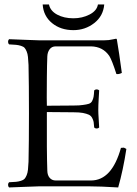

<svg xmlns="http://www.w3.org/2000/svg" viewBox="-20 -823 607 848"><path d="M440.4 -803.2Q436 -752 396 -720.9Q356 -689.9 304.2 -689.9Q248 -689.9 210 -720.9Q171.9 -752 168.5 -803.2H196.3Q202.1 -774.9 232.4 -758.5Q262.7 -742.2 304.2 -742.2Q343.3 -742.2 375.5 -758.8Q407.7 -775.4 412.6 -803.2ZM304.2 -356.9Q332 -356.9 346.2 -359.4Q361.8 -361.3 372.1 -364.5Q382.3 -367.7 387 -377Q391.6 -386.2 393.3 -395.5Q395 -404.8 396 -423.8Q400.4 -428.2 407 -428.2Q413.6 -428.2 418 -423.8Q417.5 -414.1 415.8 -385.5Q414.1 -356.9 414.1 -337.9Q414.1 -321.8 415.8 -298.8Q417.5 -275.9 418 -259.8Q413.6 -255.4 407 -255.4Q400.4 -255.4 396 -259.8Q395 -275.9 393.6 -284.2Q392.1 -292.5 387 -302.2Q381.8 -312 372.3 -316.4Q362.8 -320.8 346.2 -324.2Q330.6 -327.1 304.2 -327.1L187 -328.1Q186 -152.8 189 -68.8Q189.5 -48.8 199.5 -37.4Q209.5 -25.9 226.1 -25.9H381.8Q474.1 -25.9 514.2 -169.9Q525.4 -171.4 527.3 -170.9Q529.3 -170.4 538.1 -165Q523.9 -71.8 502 4.9Q421.9 0 374 0H151.9Q136.7 0 90.3 2.2Q43.9 4.4 20 4.9Q15.6 0.5 15.6 -6.6Q15.6 -13.7 20 -18.1Q40 -19 50.8 -20Q61.5 -21 72.5 -24.4Q83.5 -27.8 88.4 -33.2Q93.3 -38.6 97.7 -49.1Q102.1 -59.6 103.5 -73.5Q105 -87.4 106 -108.9Q107.9 -190.9 107.9 -320.8Q107.9 -454.1 106 -536.1Q105 -557.6 103.5 -571.5Q102.1 -585.4 97.7 -595.9Q93.3 -606.4 88.4 -611.8Q83.5 -617.2 72.5 -620.6Q61.5 -624 50.8 -625Q40 -626 20 -627Q15.6 -631.3 15.6 -638.4Q15.6 -645.5 20 -649.9Q44.9 -649.4 89.8 -647.2Q134.8 -645 149.9 -645H441.9Q452.6 -645 460.4 -646Q468.3 -647 478.3 -649.2Q488.3 -651.4 492.2 -651.9Q496.1 -651.9 496.1 -648.9Q497.6 -642.6 506.1 -586.2Q514.6 -529.8 518.1 -501Q504.9 -494.1 494.1 -496.1Q475.1 -555.7 462.9 -575.7Q434.6 -617.2 381.8 -618.2H226.1Q209 -618.2 199.5 -605.7Q189.9 -593.3 189 -574.2Q187.5 -537.6 187 -483.2Q186.5 -428.7 186.5 -392.6L187 -356Z"/></svg>

Font: Linux Libertine Display G
Style: Regular
Weight: 400
Designer: Philipp H. Poll
Foundry: Philipp H. Poll
Version: Version 5.0.9